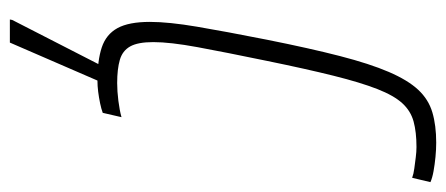

<svg xmlns="http://www.w3.org/2000/svg" viewBox="-284 -452 926 399"><g transform="rotate(90 179.5 -253.0)"><path d="M148 8Q106 8 79 -1Q52 -10 39 -33.5Q26 -57 26 -101Q26 -140 36 -199Q46 -258 63 -344Q81 -434 97 -496Q113 -558 130 -597.5Q147 -637 167 -658.5Q187 -680 214 -688Q241 -696 277 -696Q291 -696 306.5 -694.5Q322 -693 336 -690.5Q350 -688 359 -684L350 -646Q342 -649 330.5 -650.5Q319 -652 307.5 -653.5Q296 -655 286 -655Q255 -655 233 -649Q211 -643 195 -625.5Q179 -608 165.5 -573.5Q152 -539 138 -483Q124 -427 107 -344Q89 -257 78.5 -200Q68 -143 68 -108Q68 -76 77 -60Q86 -44 105 -38.5Q124 -33 153 -33Q170 -33 190 -35.5Q210 -38 224 -42L215 -3Q207 0 195 2.5Q183 5 171 6.5Q159 8 148 8ZM21 190 22 185 126 -18H159L157 -13L69 190Z"/></g></svg>

Font: Saira ExtraCondensed ExtraLight
Style: Italic
Weight: 250
Width: 2
Italic angle: -12°
Designer: Hector Gatti with collaboration of the Omnibus-Type team
Foundry: Omnibus-Type
Version: Version 1.101